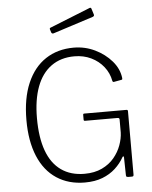

<svg xmlns="http://www.w3.org/2000/svg" viewBox="-63 -1020 858 1081"><g transform="rotate(-5 366.0 -479.0)"><path d="M373 10Q281 10 213.5 -34.5Q146 -79 110.5 -164Q75 -249 75 -368Q75 -491 112 -577Q149 -663 216.5 -707.5Q284 -752 375 -752Q439 -752 495 -725Q551 -698 589 -654Q627 -610 633 -557Q633 -553 632.5 -551Q632 -549 628 -548L584 -540Q581 -540 579 -541.5Q577 -543 576 -547Q568 -591 540 -626.5Q512 -662 469.5 -682.5Q427 -703 375 -703Q298 -703 244 -664Q190 -625 162.5 -551.5Q135 -478 135 -374Q135 -265 162 -190.5Q189 -116 243 -77.5Q297 -39 375 -39Q432 -39 474 -59Q516 -79 543 -111.5Q570 -144 583.5 -181.5Q597 -219 598 -253V-327Q598 -336 587 -336H404Q400 -336 398 -337.5Q396 -339 396 -343V-370Q396 -377 402 -377H641Q645 -377 647 -375Q649 -373 649 -369V-11Q649 -4 646.5 -2Q644 0 639 0H620Q614 0 610.5 -1Q607 -2 606 -10L604 -113Q603 -118 600.5 -118Q598 -118 595 -113Q576 -79 545.5 -51Q515 -23 472.5 -6.5Q430 10 373 10ZM494 -963 505 -928Q508 -919 497 -915L270 -842Q265 -841 262.5 -842Q260 -843 257 -848L252 -864Q249 -873 255 -875L485 -967Q491 -969 494 -963Z"/></g></svg>

Font: Libre Franklin Thin ExtraLight
Style: Regular
Weight: 250
Version: Version 3.000